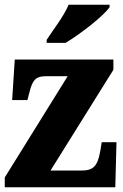

<svg xmlns="http://www.w3.org/2000/svg" viewBox="-20 -786 518 806"><path d="M176 -619V-606H255C318 -643 417 -721 440 -756V-766H268C250 -721 202 -659 176 -619ZM0 0H464L469 -189H407L401 -152C389 -85 370 -70 319 -70H192L456 -493V-536H42L31 -366H95L104 -400C117 -455 135 -466 173 -466H264L0 -41Z"/></svg>

Font: Noto Serif Tamil Condensed Black
Style: Regular
Weight: 900
Width: 3
Designer: Indian Type Foundry, Tom Grace, and the Monotype Design Team
Foundry: Monotype Imaging Inc.
Version: Version 2.004